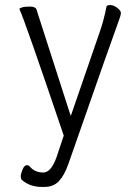

<svg xmlns="http://www.w3.org/2000/svg" viewBox="-20 -726 540 759"><path d="M146 13Q97 13 65 -16Q62 -22 62 -30Q62 -38 69 -55.5Q76 -73 85.5 -73Q95 -73 99 -66Q119 -44 151 -44Q183 -44 205 -109L232 -190Q78 -645 58 -687L57 -691Q57 -693 66.5 -696.5Q76 -700 98 -700Q120 -700 124 -689Q136 -652 255 -282L260 -268L372 -593Q390 -643 401 -700Q403 -706 416 -706Q429 -706 443.5 -695Q458 -684 458 -674.5Q458 -665 445 -631.5Q432 -598 250 -77Q234 -32 212.5 -9.5Q191 13 155 13Z"/></svg>

Font: LXGW WenKai Mono TC Light
Style: Regular
Weight: 300
Designer: LXGW / Fontworks Inc.
Foundry: LXGW / Fontworks Inc.
Version: Version 1.330